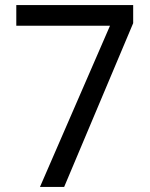

<svg xmlns="http://www.w3.org/2000/svg" viewBox="-20 -734 591 754"><path d="M412 -633H44V-714H503V-643L232 0H137Z"/></svg>

Font: hexlsinhala05
Style: Book
Weight: 400
Designer: Jelle Bosma - Monotype Design Team
Foundry: Monotype Imaging Inc.
Version: Version 2.003